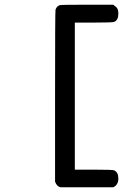

<svg xmlns="http://www.w3.org/2000/svg" viewBox="-20 -714 565 816"><path d="M237 82Q221 78 214 58V-305Q214 -669 216 -673Q221 -688 234 -692Q239 -694 350 -694H461Q462 -693 465.5 -690.5Q469 -688 470 -687Q471 -686 473.5 -684Q476 -682 477 -680.5Q478 -679 479.5 -676Q481 -673 481.5 -670.5Q482 -668 482.5 -664Q483 -660 483 -656Q483 -628 465 -621Q459 -618 379 -618H298V7H379Q459 7 465 10Q483 18 483 45Q483 72 461 82Z"/></svg>

Font: KaTeX_Typewriter
Style: Regular
Weight: 400
Version: Version 1.1; ttfautohint (v1.3)